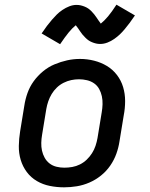

<svg xmlns="http://www.w3.org/2000/svg" viewBox="-20 -793 640 821"><path d="M254 8Q223 8 193 2Q163 -4 137.5 -19Q112 -34 94.5 -57.5Q77 -81 68.5 -109.5Q60 -138 60.5 -169Q61 -200 66 -231L84 -341Q88 -368 97.5 -395Q107 -422 124 -445.5Q141 -469 164 -488Q187 -507 213.5 -518Q240 -529 267 -535Q294 -541 322 -541Q353 -541 382.5 -533.5Q412 -526 437 -511Q462 -496 480 -472.5Q498 -449 506.5 -420.5Q515 -392 515 -361Q515 -330 509 -299L491 -189Q487 -162 477.5 -135.5Q468 -109 451.5 -85Q435 -61 412 -42.5Q389 -24 362.5 -12.5Q336 -1 308.5 3.5Q281 8 254 8ZM255 -76Q272 -76 289 -79Q306 -82 322 -90Q338 -98 351 -110.5Q364 -123 373.5 -138Q383 -153 388.5 -169.5Q394 -186 397 -203L415 -313Q418 -330 418.5 -347.5Q419 -365 415.5 -381.5Q412 -398 404 -412.5Q396 -427 382.5 -436.5Q369 -446 352 -450Q335 -454 318 -454Q301 -454 284.5 -450.5Q268 -447 252 -439Q236 -431 223 -418.5Q210 -406 201 -391Q192 -376 186.5 -360Q181 -344 178 -327L160 -217Q157 -200 156.5 -182.5Q156 -165 159.5 -149Q163 -133 171 -118.5Q179 -104 192 -94Q205 -84 221.5 -80Q238 -76 255 -76Q255 -76 255 -76Q255 -76 255 -76ZM237 -604 158 -650Q170 -668 181 -682.5Q192 -697 202.5 -709Q213 -721 223 -731Q233 -741 247 -750.5Q261 -760 276.5 -766Q292 -772 307 -772Q317 -772 325.5 -770Q334 -768 342.5 -764.5Q351 -761 357.5 -756.5Q364 -752 371 -745Q378 -738 383 -731.5Q388 -725 392.5 -718.5Q397 -712 402 -704.5Q407 -697 411 -692Q426 -704 442 -723Q458 -742 478 -773L557 -727Q545 -709 534 -694.5Q523 -680 513 -668Q503 -656 492.5 -646Q482 -636 468.5 -626.5Q455 -617 439.5 -611Q424 -605 408 -605Q399 -605 390.5 -607Q382 -609 373.5 -612.5Q365 -616 358.5 -620.5Q352 -625 345 -632Q338 -639 332.5 -645.5Q327 -652 323 -658.5Q319 -665 313.5 -672.5Q308 -680 304 -685Q289 -673 273.5 -654Q258 -635 237 -604Z"/></svg>

Font: Iosevka Slab MdExObl
Style: Regular
Weight: 500
Width: 7
Italic angle: -9°
Monospace: yes
Designer: Belleve Invis
Foundry: Belleve Invis
Version: Version 11.1.1; ttfautohint (v1.8.3)